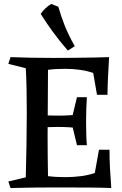

<svg xmlns="http://www.w3.org/2000/svg" viewBox="-20 -948 617 968"><path d="M385 -371V-302Q350 -305 325.5 -306.5Q301 -308 270 -308Q246 -308 219.5 -307Q193 -306 160 -304V-369Q196 -367 221 -366Q246 -365 270 -365Q302 -365 326.5 -366.5Q351 -368 385 -371ZM418 -458Q416 -428 415 -396Q414 -364 414 -332Q414 -299 415 -268Q416 -237 418 -216H368L344 -316V-358L368 -458ZM541 0Q497 -2 425 -2.5Q353 -3 261 -3Q142 -3 33 0L22 -33L110 -54Q112 -135 113.5 -216Q115 -297 115 -376Q115 -439 114 -496Q113 -553 110 -604L22 -626L33 -660Q83 -658 138 -657Q193 -656 247 -656Q296 -656 352 -656.5Q408 -657 456.5 -658Q505 -659 530 -660Q527 -607 524.5 -557.5Q522 -508 522 -470H469L450 -580Q419 -591 383 -596Q347 -601 309 -601Q288 -601 266.5 -600Q245 -599 222 -596Q222 -501 221 -419Q220 -337 220 -263Q220 -217 220.5 -164Q221 -111 222 -60Q244 -57 266.5 -56Q289 -55 311 -55Q351 -55 389 -60Q427 -65 458 -76L479 -193H532Q532 -148 534.5 -99.5Q537 -51 541 0ZM238 -928Q247 -925 256.5 -921Q266 -917 274 -914Q288 -865 306.5 -818.5Q325 -772 357 -715L322 -693Q278 -744 246 -788Q214 -832 185 -878Q197 -895 210 -907Q223 -919 238 -928Z"/></svg>

Font: Ruwudu Medium
Style: Regular
Weight: 500
Designer: Becca Hirsbrunner Spalinger
Foundry: SIL International
Version: Version 3.000